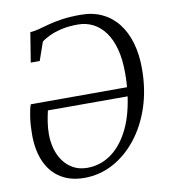

<svg xmlns="http://www.w3.org/2000/svg" viewBox="-85 -823 803 907"><g transform="rotate(-10 317.0 -370.0)"><path d="M91.5 -569.5 114.5 -711.5Q135 -712.5 157.5 -718.8Q180 -725 208 -732.5Q236 -740 273.8 -745.5Q311.5 -751 363 -751Q420.5 -751 465.5 -729.5Q510.5 -708 541.2 -668.5Q572 -629 588 -573.8Q604 -518.5 604 -451Q604 -350.5 576 -266.2Q548 -182 498.5 -119.8Q449 -57.5 384.8 -23.2Q320.5 11 247.5 11Q182 11 135.2 -17.8Q88.5 -46.5 63.5 -101.2Q38.5 -156 38.5 -234Q38.5 -277 44 -315.8Q49.5 -354.5 57.5 -375.5L519 -376Q520 -387 520.8 -398.2Q521.5 -409.5 521.8 -421.2Q522 -433 522 -445Q522 -509.5 509 -558.5Q496 -607.5 471.8 -640.8Q447.5 -674 414.5 -691Q381.5 -708 341.5 -708Q297 -708 262.2 -700Q227.5 -692 203.2 -680.2Q179 -668.5 165 -657L134.5 -569.5ZM514.5 -333H132Q126 -307 121.5 -278.8Q117 -250.5 117 -221Q117 -185 126.2 -151.5Q135.5 -118 154.5 -91.5Q173.5 -65 202.2 -49.2Q231 -33.5 269.5 -33.5Q329 -33.5 379.2 -67.2Q429.5 -101 465 -167.8Q500.5 -234.5 514.5 -333Z"/></g></svg>

Font: Merriweather 28pt Light
Style: Italic
Weight: 300
Italic angle: -7.8°
Version: Version 2.101